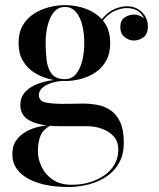

<svg xmlns="http://www.w3.org/2000/svg" viewBox="-20 -490 638 770"><path d="M253 260Q208.5 260 168.5 252.5Q128.5 245 97 228.8Q65.5 212.5 47.5 187.5Q29.5 162.5 29.5 127.5Q29.5 94 45.8 72Q62 50 86.2 37Q110.5 24 135 18.5Q159.5 13 176.5 13H182Q151.5 30.5 141.8 56Q132 81.5 132 116Q132 148 146.8 179Q161.5 210 191.5 230.5Q221.5 251 268 251Q306 251 339.5 241Q373 231 399 212.8Q425 194.5 439.8 168.5Q454.5 142.5 454.5 110Q454.5 78 436.5 57.5Q418.5 37 389.5 26.5Q360.5 16 328 16Q317.5 16 295 16Q272.5 16 250 16Q227.5 16 216.5 16Q146.5 16 104 -4Q61.5 -24 61.5 -69Q61.5 -96.5 76.5 -115.8Q91.5 -135 117.2 -147.5Q143 -160 175.5 -166Q208 -172 243.5 -172V-166.5Q228 -166.5 209.5 -163.2Q191 -160 174.2 -152.8Q157.5 -145.5 146.8 -134.8Q136 -124 136 -109Q136 -84.5 163 -79Q190 -73.5 231 -73.5Q248.5 -73.5 262.2 -73.8Q276 -74 288.8 -74.2Q301.5 -74.5 315.5 -74.5Q343.5 -74.5 372 -69Q400.5 -63.5 424.2 -47.2Q448 -31 462.2 0Q476.5 31 476.5 82Q476.5 128 458.5 161.5Q440.5 195 409 216.8Q377.5 238.5 337.2 249.2Q297 260 253 260ZM240.5 -165Q209 -165 176.2 -173.5Q143.5 -182 115.8 -200Q88 -218 71.2 -247Q54.5 -276 54.5 -317.5Q54.5 -359 71.2 -388Q88 -417 115.8 -434.8Q143.5 -452.5 176.2 -461Q209 -469.5 240.5 -469.5Q272.5 -469.5 304.5 -461Q336.5 -452.5 363.2 -434.8Q390 -417 406 -388Q422 -359 422 -317.5Q422 -276 406 -247Q390 -218 363.2 -200Q336.5 -182 304.5 -173.5Q272.5 -165 240.5 -165ZM240.5 -172.5Q267.5 -172.5 284.8 -193.2Q302 -214 310 -247Q318 -280 318 -317.5Q318 -355.5 310 -388.5Q302 -421.5 284.8 -441.8Q267.5 -462 240.5 -462Q213.5 -462 196.5 -441.8Q179.5 -421.5 171.2 -388.5Q163 -355.5 163 -317.5Q163 -280 167.2 -247Q171.5 -214 188 -193.2Q204.5 -172.5 240.5 -172.5ZM516.5 -327.5Q496.5 -327.5 479.5 -341.5Q462.5 -355.5 462.5 -381.5Q462.5 -408 479.8 -419.8Q497 -431.5 516.5 -431.5Q536 -431.5 554 -419.8Q572 -408 572 -386H565.5Q565.5 -412 545.8 -434.8Q526 -457.5 488.5 -457.5Q468 -457.5 443.5 -447.8Q419 -438 398 -413.8Q377 -389.5 367 -346L361.5 -349Q371.5 -394.5 393.8 -419.5Q416 -444.5 441.8 -454.8Q467.5 -465 488 -465Q514.5 -465 533.5 -453.5Q552.5 -442 562.8 -423.8Q573 -405.5 573 -386Q573 -352.5 555 -340Q537 -327.5 516.5 -327.5Z"/></svg>

Font: BodoniModa_28ptMedium
Style: Regular
Weight: 500
Designer: Owen Earl
Foundry: indestructible type
Version: Version 2.004